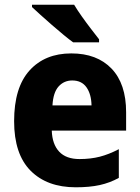

<svg xmlns="http://www.w3.org/2000/svg" viewBox="-20 -786 594 816"><path d="M283 -559Q392 -559 454 -494.5Q516 -430 516 -309V-231H200Q202 -173 231.5 -141.5Q261 -110 318 -110Q365 -110 404 -120Q443 -130 485 -152V-30Q447 -9 404 0.5Q361 10 302 10Q180 10 110 -60.5Q40 -131 40 -271Q40 -414 105.5 -486.5Q171 -559 283 -559ZM287 -444Q252 -444 229 -418.5Q206 -393 203 -338H369Q368 -386 347.5 -415Q327 -444 287 -444ZM295 -766Q308 -744 327.5 -716.5Q347 -689 367 -663Q387 -637 401 -619V-606H291Q274 -618 250 -638Q226 -658 200.5 -680Q175 -702 152.5 -722.5Q130 -743 116 -756V-766Z"/></svg>

Font: Noto Sans Armenian SemiCondensed ExtraBold
Style: Regular
Weight: 800
Width: 4
Designer: Monotype Design Team
Foundry: Monotype Imaging Inc.
Version: Version 2.008; ttfautohint (v1.8.4.7-5d5b)